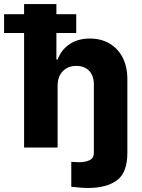

<svg xmlns="http://www.w3.org/2000/svg" viewBox="-66 -727 698 946"><path d="M309.6 -402.3Q268.1 -402.3 242.9 -375.7Q217.8 -349.1 217.8 -303.7V0H52.7V-564.5H-45.9V-657.2H52.7V-707H211.9V-657.2H309.6V-564.5H211.9V-433.6H217.8Q236.3 -482.4 277.3 -509.8Q318.4 -537.1 377 -537.1Q432.1 -537.1 473.9 -512.5Q515.6 -487.8 538.6 -442.9Q561.5 -397.9 561.5 -337.9V26.4Q561.5 124 510 161.6Q458.5 199.2 367.2 199.2Q347.7 199.2 329.8 197.5Q312 195.8 297.9 194.3L285.2 193.4V70.3Q310.5 72.3 323.2 72.3Q355 72.3 375.7 62Q396.5 51.8 396.5 26.4V-306.6Q397.5 -351.6 374.3 -377Q351.1 -402.3 309.6 -402.3Z"/></svg>

Font: Pretendard GOV ExtraBold
Style: Regular
Weight: 800
Designer: Base glyphs from Inter by Rasmus Andersson; Hangeul glyphs from Noto Sans CJK(Source Han Sans) by Jang Soo-young and Kan
Foundry: Kil Hyung-jin
Version: Version 1.309